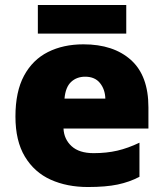

<svg xmlns="http://www.w3.org/2000/svg" viewBox="-20 -741 658 771"><path d="M315 -563Q436 -563 506 -500Q576 -437 576 -310V-225H235Q237 -182 267.5 -154Q298 -126 356 -126Q408 -126 451 -136Q494 -146 540 -168V-31Q500 -10 452.5 0Q405 10 333 10Q249 10 183.5 -19.5Q118 -49 80 -112Q42 -175 42 -273Q42 -373 76.5 -437Q111 -501 172.5 -532Q234 -563 315 -563ZM322 -433Q288 -433 265.5 -412Q243 -391 239 -345H403Q402 -382 381.5 -407.5Q361 -433 322 -433ZM487 -721V-606H132V-721Z"/></svg>

Font: Noto Sans Syriac Eastern Black
Style: Regular
Weight: 900
Designer: Patrick Giasson and the Monotype Design Team
Foundry: Monotype Imaging Inc.
Version: Version 3.001; ttfautohint (v1.8.4.7-5d5b)